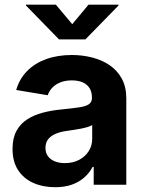

<svg xmlns="http://www.w3.org/2000/svg" viewBox="-20 -787 621 818"><path d="M215 10.6Q162.9 10.6 121.7 -7.8Q80.6 -26.1 57 -62.4Q33.4 -98.7 33.4 -152.6Q33.4 -198.5 50.1 -229.1Q66.8 -259.7 95.8 -278.4Q124.9 -297.1 161.8 -306.8Q198.7 -316.6 239.2 -320.4Q286.5 -325.2 315.5 -329.4Q344.6 -333.6 358.1 -342.5Q371.7 -351.5 371.7 -369.2V-371.6Q371.7 -394.9 361.8 -411.1Q351.8 -427.3 332.8 -435.9Q313.7 -444.5 285.9 -444.5Q257.9 -444.5 237 -436Q216 -427.4 202.6 -413.2Q189.2 -399 183.3 -381.3L49 -403.6Q62.9 -451.3 95.6 -484.5Q128.4 -517.7 177 -535.2Q225.7 -552.7 286.4 -552.7Q330.3 -552.7 371.8 -542.3Q413.3 -531.9 446.3 -509.7Q479.3 -487.6 498.7 -452.4Q518.1 -417.2 518.1 -367.5V0H379.2V-75.8H374.4Q361.2 -50.4 339.2 -31Q317.3 -11.5 286.4 -0.4Q255.5 10.6 215 10.6ZM256.2 -92.1Q290.8 -92.1 317 -105.9Q343.1 -119.6 357.9 -143Q372.8 -166.4 372.8 -195.2V-254.2Q366.1 -249.7 353 -245.8Q340 -241.8 323.9 -238.7Q307.8 -235.6 292.1 -233.3Q276.5 -231 264.3 -229.3Q237.3 -225.7 216.8 -216.9Q196.4 -208.2 185 -193.6Q173.7 -179 173.7 -156.9Q173.7 -135.7 184.4 -121.3Q195.1 -106.9 213.6 -99.5Q232.2 -92.1 256.2 -92.1ZM218 -767.1 287.8 -684 357.1 -767.1H484.8V-763.5L343.8 -619.1H231.5L90.7 -763.5V-767.1Z"/></svg>

Font: Inter Variable LoSnoCo
Style: Regular
Weight: 400
Designer: Rasmus Andersson
Foundry: rsms
Version: Version 4.000;git-a52131595; featfreeze: case,dlig,ss01,ss02